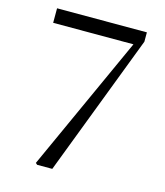

<svg xmlns="http://www.w3.org/2000/svg" viewBox="-109 -811 768 894"><g transform="rotate(15 274.5 -364.0)"><path d="M154 0H227L488 -683V-728H55V-658H442L146 -7Z"/></g></svg>

Font: NameLogos Serif 2
Style: Regular
Weight: 500
Version: Version 0.1